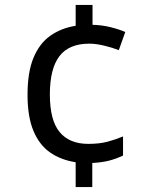

<svg xmlns="http://www.w3.org/2000/svg" viewBox="-20 -744 612 774"><path d="M353 -724V-644Q391 -643 425.5 -634.5Q460 -626 485 -615L459 -542Q433 -552 400 -560Q367 -568 340 -568Q258 -568 219.5 -517.5Q181 -467 181 -363Q181 -259 220.5 -211.5Q260 -164 336 -164Q380 -164 412.5 -172.5Q445 -181 476 -194V-117Q449 -104 420 -96.5Q391 -89 352 -87V10H285V-90Q226 -99 182.5 -129Q139 -159 115 -216Q91 -273 91 -362Q91 -453 115 -511Q139 -569 183 -600Q227 -631 285 -640V-724Z"/></svg>

Font: Noto IKEA Latin
Style: Regular
Weight: 400
Designer: Monotype Design Team
Foundry: Monotype Imaging Inc.
Version: Version 1.0